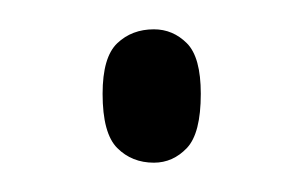

<svg xmlns="http://www.w3.org/2000/svg" viewBox="-20 -422 208 131"><path d="M85 -311Q70 -311 60 -321Q50 -331 50 -358Q50 -383 60 -392.5Q70 -402 85 -402Q98 -402 107.5 -392.5Q117 -383 117 -358Q117 -331 107.5 -321Q98 -311 85 -311Z"/></svg>

Font: Noto Serif Tamil ExtraCondensed ExtraLight
Style: Italic
Weight: 200
Width: 2
Italic angle: -12°
Designer: Indian Type Foundry, Tom Grace, and the Monotype Design Team
Foundry: Monotype Imaging Inc.
Version: Version 2.003; ttfautohint (v1.8.4.7-5d5b)